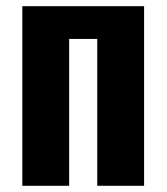

<svg xmlns="http://www.w3.org/2000/svg" viewBox="-20 -598 536 618"><path d="M51.8 0V-578.1H443.8V0H293V-472.7H202.6V0Z"/></svg>

Font: Oswald
Style: DemiBold
Weight: 600
Designer: Vernon Adams
Foundry: Vernon Adams
Version: 3.0; ttfautohint (v0.95) -l 8 -r 50 -G 200 -x 0 -w "G" -W -c